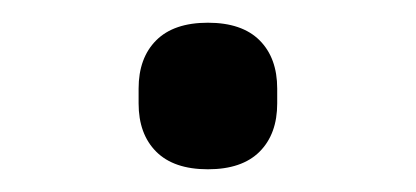

<svg xmlns="http://www.w3.org/2000/svg" viewBox="-20 -389 366 169"><path d="M102 -298V-311Q102 -338 117.5 -353.5Q133 -369 163 -369Q193 -369 208.5 -353.5Q224 -338 224 -311V-298Q224 -271 208.5 -255.5Q193 -240 163 -240Q133 -240 117.5 -255.5Q102 -271 102 -298Z"/></svg>

Font: Anuphan
Style: Regular
Weight: 400
Designer: Mike Abbink, Paul van der Laan, Pieter van Rosmalen, Mint Tantisuwanna
Foundry: Bold Monday; Cadson Demak
Version: Version 3.002;hotconv 1.0.109;makeotfexe 2.5.65596